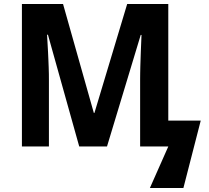

<svg xmlns="http://www.w3.org/2000/svg" viewBox="-20 -734 1046 962"><path d="M377 0 220.2 -560.1H215.8Q218.8 -515.1 220.7 -473.1Q221.7 -455.1 222.4 -436Q223.1 -417 223.9 -398.4Q224.6 -379.9 224.9 -362.8Q225.1 -345.7 225.1 -332V0H89.8V-713.9H295.9L450.2 -168H453.1L617.2 -713.9H823.2V-129.9H985.8L898.9 208H731L823.2 0H682.1V-337.9Q682.1 -350.6 682.4 -366.7Q682.6 -382.8 683.1 -400.9Q683.6 -418.9 684.3 -437.5Q685.1 -456.1 685.5 -473.6Q687.5 -514.6 689 -559.1H685.1L516.1 0Z"/></svg>

Font: Droid Sans
Style: Bold
Weight: 700
Foundry: Ascender Corporation
Version: Version 1.00 build 112